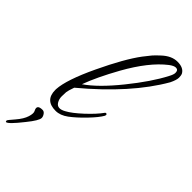

<svg xmlns="http://www.w3.org/2000/svg" viewBox="-290 -663 974 974"><g transform="rotate(45 196.5 -176.0)"><path d="M387 -510Q399 -532 399 -544Q399 -565 382 -565Q368 -565 347 -549Q267 -487 192 -353Q132 -245 104 -168Q173 -215 258.5 -321Q344 -427 387 -510ZM89 -128Q77 -94 76 -82.5Q75 -71 75 -51.5Q75 -32 85 -16Q102 11 142 -12Q172 -28 218 -70.5Q264 -113 289 -148Q291 -151 295 -151Q304 -151 300 -138Q285 -111 244.5 -69Q204 -27 171 -2.5Q138 22 105 22Q29 22 29 -52Q29 -55 29 -58Q33 -128 100 -269.5Q167 -411 221 -483L252 -522Q263 -535 284 -554Q324 -592 366.5 -592Q409 -592 424 -566Q429 -557 429 -540Q429 -523 414 -492Q311 -313 89 -128ZM81 97Q81 116 38 169Q-18 240 -32 240Q-36 240 -36 231Q-36 229 -8 196.5Q20 164 28.5 136.5Q37 109 30 97Q13 65 55 65Q66 65 73.5 76Q81 87 81 97Z"/></g></svg>

Font: Allura
Style: Regular
Weight: 400
Designer: Robert E. Leuschke
Foundry: Robert E. Leuschke
Version: Version 1.004